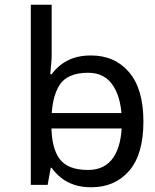

<svg xmlns="http://www.w3.org/2000/svg" viewBox="-20 -780 655 810"><path d="M536 -238V-303H160V-238ZM365 10Q465 10 525 -59.5Q585 -129 585 -267Q585 -405 524.5 -475.5Q464 -546 364 -546Q322 -546 291 -535.5Q260 -525 237 -507Q214 -489 198 -467H192Q193 -480 195.5 -505.5Q198 -531 198 -546V-760H110V0H181L194 -72H198Q214 -49 237 -30.5Q260 -12 291.5 -1Q323 10 365 10ZM351 -63Q266 -63 231.5 -109.5Q197 -156 197 -250V-266Q197 -366 230 -419.5Q263 -473 352 -473Q423 -473 458.5 -416.5Q494 -360 494 -265Q494 -169 458.5 -116Q423 -63 351 -63Z"/></svg>

Font: hindi115
Style: Book
Weight: 400
Designer: Jelle Bosma - Monotype Design Team
Foundry: Monotype Imaging Inc.
Version: Version 2.003